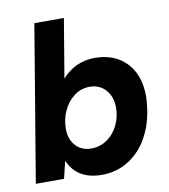

<svg xmlns="http://www.w3.org/2000/svg" viewBox="-82 -783 761 864"><g transform="rotate(-10 299.0 -350.5)"><path d="M133 -713H268L223 -444Q253 -478 291 -495Q329 -512 372 -512Q464 -512 517.5 -455.5Q571 -399 571 -303Q571 -283 568 -260Q560 -182 526.5 -120Q493 -58 438 -23Q383 12 314 12Q202 12 162 -79L143 0H14ZM288 -113Q328 -113 360.5 -135.5Q393 -158 411 -195.5Q429 -233 429 -275Q429 -325 401 -356.5Q373 -388 328 -388Q288 -388 256.5 -364Q225 -340 207.5 -301.5Q190 -263 190 -220Q190 -172 217 -142.5Q244 -113 288 -113Z"/></g></svg>

Font: Oak Sans
Style: Bold Italic
Weight: 700
Italic angle: -9.5°
Foundry: Erik Kennedy, Walven
Version: Version 1.000